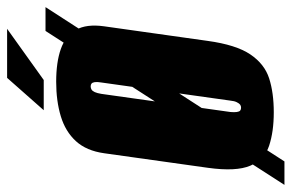

<svg xmlns="http://www.w3.org/2000/svg" viewBox="-200 -618 820 540"><g transform="rotate(-90 210.0 -348.0)"><path d="M-40 42 393 -630H460L26 42ZM164 12Q110 12 70.5 -1Q31 -14 14 -54Q-3 -94 8 -173L49 -465Q56 -515 83 -544.5Q110 -574 153 -587Q196 -600 250 -600Q305 -600 342 -587Q379 -574 396 -544.5Q413 -515 406 -465L365 -174Q354 -94 327 -54Q300 -14 259.5 -1Q219 12 164 12ZM177 -80Q182 -80 185.5 -82.5Q189 -85 192.5 -92Q196 -99 197 -110L248 -473Q250 -485 249 -491.5Q248 -498 245 -500.5Q242 -503 237 -503Q232 -503 228 -500.5Q224 -498 221 -491.5Q218 -485 216 -473L165 -110Q164 -99 165 -92Q166 -85 169 -82.5Q172 -80 177 -80ZM170 -635 261 -738H399L255 -635Z"/></g></svg>

Font: Alumni Sans Thin Black
Style: Italic
Weight: 900
Italic angle: -8°
Version: Version 1.016